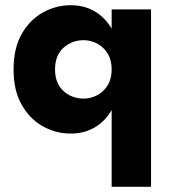

<svg xmlns="http://www.w3.org/2000/svg" viewBox="-20 -496 657 736"><path d="M32 -230Q32 -311 63 -365.5Q94 -420 144 -448Q194 -476 251 -476Q303 -476 343 -452.5Q383 -429 408 -386V-460H559V220H408V-74Q383 -31 343 -7.5Q303 16 251 16Q194 16 144 -12Q94 -40 63 -94.5Q32 -149 32 -230ZM191 -230Q191 -176 223.5 -147Q256 -118 301 -118Q327 -118 351.5 -130.5Q376 -143 392 -168Q408 -193 408 -230Q408 -267 392 -292Q376 -317 351.5 -329.5Q327 -342 301 -342Q256 -342 223.5 -313Q191 -284 191 -230Z"/></svg>

Font: Jost*
Style: Bold
Weight: 700
Version: Version 3.7